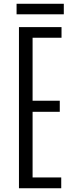

<svg xmlns="http://www.w3.org/2000/svg" viewBox="-20 -1004 390 1024"><path d="M81.1 0V-859.4H308.1V-802.7H153.8V-466.8H298.8V-407.7H153.8V-57.6H306.6V0ZM68.4 -927.7V-983.9H320.3V-927.7Z"/></svg>

Font: Antonio Thin
Style: Regular
Weight: 250
Designer: Vernon Adams
Foundry: Vernon Adams
Version: Version 1.002